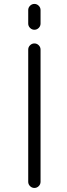

<svg xmlns="http://www.w3.org/2000/svg" viewBox="-20 -974 341 973"><path d="M123 -854.5V-922.9Q123 -935.5 132.3 -944.8Q141.6 -954.1 154.3 -954.1Q167 -954.1 176.3 -944.8Q185.5 -935.5 185.5 -922.9V-854.5Q185.5 -841.8 176.3 -832.5Q167 -823.2 154.3 -823.2Q141.6 -823.2 132.3 -832.5Q123 -841.8 123 -854.5ZM123 -52.7V-722.7Q123 -735.4 132.3 -744.6Q141.6 -753.9 154.3 -753.9Q167 -753.9 176.3 -744.6Q185.5 -735.4 185.5 -722.7V-52.7Q185.5 -40 176.3 -30.8Q167 -21.5 154.3 -21.5Q141.6 -21.5 132.3 -30.8Q123 -40 123 -52.7Z"/></svg>

Font: Gen Jyuu Gothic Light
Style: Regular
Weight: 200
Designer: [Source Han Sans]
Ryoko NISHIZUKA  (kana & ideographs); Paul D. Hunt (Latin, Greek & Cyrillic); Wenlong ZHANG  (bopomofo
Version: Version 1.002.20150607